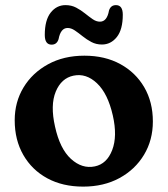

<svg xmlns="http://www.w3.org/2000/svg" viewBox="-20 -698 638 731"><path d="M301.5 -486Q379.5 -486 438 -454Q496.5 -422 529.2 -365.8Q562 -309.5 562 -235.5Q562 -164.5 528.2 -108.5Q494.5 -52.5 434.8 -20Q375 12.5 296.5 12.5Q218.5 12.5 160 -19.2Q101.5 -51 68.8 -108Q36 -165 36 -240Q36 -309.5 69.5 -365Q103 -420.5 162.8 -453.2Q222.5 -486 301.5 -486ZM341 -64.5Q387 -74 407.2 -126.8Q427.5 -179.5 409.5 -258.5Q390.5 -342 349.2 -381Q308 -420 260 -410Q213.5 -400.5 192.2 -349Q171 -297.5 189.5 -216Q208 -131.5 250.2 -93Q292.5 -54.5 341 -64.5ZM368 -528.5Q346 -528.5 328 -538Q310 -547.5 294.5 -560Q279 -572.5 265 -582Q251 -591.5 237.5 -591.5Q211 -591.5 203 -549Q196.5 -528 176.5 -528Q150.5 -528 150.5 -565Q150.5 -621.5 173 -650Q195.5 -678.5 229.5 -678.5Q252 -678.5 270 -669Q288 -659.5 303.5 -647Q319 -634.5 332.8 -625Q346.5 -615.5 360.5 -615.5Q387.5 -615.5 395 -658Q401.5 -678.5 421.5 -678.5Q447.5 -678.5 447.5 -642Q447.5 -585.5 424.8 -557Q402 -528.5 368 -528.5Z"/></svg>

Font: Fraunces 9pt S100 SemiBold
Style: Regular
Weight: 600
Version: Version 1.000; ttfautohint (v1.8.3)